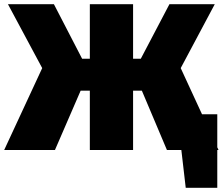

<svg xmlns="http://www.w3.org/2000/svg" viewBox="-40 -718 1066 919"><path d="M1006 0 1000 -13V-171H927L825 -392L988 -698H771L634 -437H597V-698H390V-437H353L218 -698H-2L162 -392L-20 0H223L346 -284H390V0H597V-284H639L759 0H828L849 181H1000V0Z"/></svg>

Font: Fira Sans Ultra
Style: Regular
Weight: 950
Designer: Carrois Corporate & Edenspiekermann AG
Foundry: Carrois Corporate GbR & Edenspiekermann AG
Version: Version 4.203;PS 004.203;hotconv 1.0.88;makeotf.lib2.5.64775